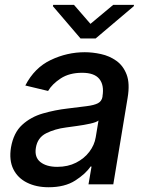

<svg xmlns="http://www.w3.org/2000/svg" viewBox="-20 -771 609 803"><path d="M183.2 12.1Q131.4 12.1 92.7 -7.3Q54 -26.6 35.7 -63.7Q17.4 -100.9 25.9 -154.1Q36.6 -215.9 72.8 -248.9Q109 -282 159.4 -296.5Q209.9 -311.1 262.4 -317.1Q312.1 -323.2 343 -327.1Q373.9 -331 389.7 -339.3Q405.5 -347.7 408.7 -366.5V-369Q416.2 -415.1 395.4 -440.9Q374.6 -466.6 323.5 -466.6Q270.2 -466.6 234.2 -443.2Q198.2 -419.7 181.1 -390.6L85.9 -413.4Q124.3 -487.9 192.5 -520.2Q260.7 -552.6 334.5 -552.6Q367.2 -552.6 402.3 -544.9Q437.5 -537.3 466.4 -516.9Q495.4 -496.4 509.6 -459.2Q523.8 -421.9 513.8 -362.2L453.8 0H350.1L362.9 -74.6H358.7Q338.4 -44 294.7 -16Q251.1 12.1 183.2 12.1ZM219.5 -73.2Q263.8 -73.2 298.1 -90.6Q332.4 -108 353.7 -136.2Q375 -164.4 380.3 -196.7L392 -267Q383.2 -259.6 357.2 -253.9Q331.3 -248.2 302.6 -244.3Q273.8 -240.4 256.4 -237.9Q209.5 -231.9 173.1 -213.6Q136.7 -195.3 130 -152.7Q123.6 -113.3 149 -93.2Q174.4 -73.2 219.5 -73.2ZM289.4 -750.7 358.3 -671.2 453.5 -750.7H540.5L539.4 -745L380 -610.1H316.8L201.3 -745L202.4 -750.7Z"/></svg>

Font: Inter UI Medium
Style: Italic
Weight: 500
Italic angle: 9.39999°
Designer: Rasmus Andersson
Foundry: rsms
Version: 3.2;8d6f07862